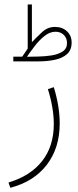

<svg xmlns="http://www.w3.org/2000/svg" viewBox="-20 -596 353 873"><path d="M81.1 -338.4Q86.4 -346.2 93.3 -356.4Q100.1 -366.7 106 -375V-575.7H125V-404.3Q146.5 -426.8 171.6 -450.2Q196.8 -473.6 230 -473.6Q263.2 -473.6 284.4 -453.9Q305.7 -434.1 305.7 -402.3Q305.7 -368.7 284.9 -350.1Q264.2 -331.5 229.7 -324.2Q195.3 -316.9 154.8 -316.9H40.5V-338.4ZM154.3 -338.9Q184.1 -339.4 214.1 -344Q244.1 -348.6 264.4 -361.6Q284.7 -374.5 284.7 -399.9Q284.7 -422.9 270 -437.3Q255.4 -451.7 232.4 -451.7Q206.5 -451.7 182.1 -432.1Q157.7 -412.6 137.5 -386Q117.2 -359.4 102.5 -337.9ZM26.9 257.8 18.6 233.9Q118.2 204.1 171.4 136.5Q224.6 68.8 224.6 -31.7Q224.6 -104.5 197.8 -190.9L224.6 -199.7Q251.5 -111.8 251.5 -34.7Q251.5 77.1 192.6 153.6Q133.8 230 26.9 257.8Z"/></svg>

Font: Vazirmatn FD NL Thin
Style: Regular
Weight: 100
Designer: Saber Rastikerdar
Foundry: Saber Rastikerdar
Version: Version 33.003